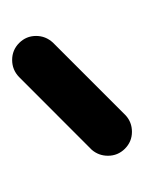

<svg xmlns="http://www.w3.org/2000/svg" viewBox="19 -840 235 313"><g transform="rotate(-90 136.5 -683.5)"><path d="M223.6 -714.8 105 -596.2Q93.8 -585.9 78.1 -585.9Q62 -585.9 50.5 -597.4Q39.1 -608.9 39.1 -625Q39.1 -640.1 48.8 -651.4L167.5 -770Q179.2 -781.2 195.3 -781.2Q211.4 -781.2 222.9 -769.8Q234.4 -758.3 234.4 -742.2Q234.4 -726.6 223.6 -714.8Z"/></g></svg>

Font: Comfortaa
Style: Regular
Weight: 400
Designer: Johan Aakerlund - aajohan
Foundry: Johan Aakerlund
Version: Version 2.004 2013